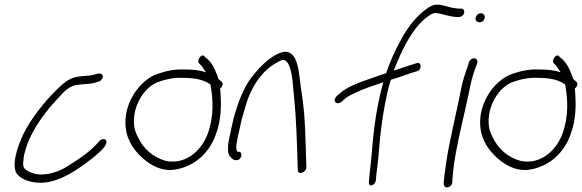

<svg xmlns="http://www.w3.org/2000/svg" viewBox="-20 -766 2504 826"><path d="M48 -26C60 0 101 18 145 20C215 24 285 -17 344 -60C374 -82 412 -111 430 -135C438 -147 442 -161 432 -166C424 -171 410 -164 406 -158C374 -117 313 -77 266 -48C225 -23 156 -1 106 -27C84 -38 76 -46 81 -77C81 -92 86 -110 93 -132C120 -216 183 -295 234 -348C257 -375 278 -393 306 -400C315 -401 324 -402 331 -403C346 -405 370 -405 384 -409C396 -413 411 -414 418 -425C430 -444 416 -454 396 -448C383 -445 380 -443 366 -441C346 -439 329 -439 309 -435C275 -429 246 -403 215 -371C174 -331 123 -266 93 -213C63 -159 30 -72 48 -26Z M548 -348C508 -273 515 -202 539 -155C557 -118 593 -82 625 -62C653 -44 694 -27 742 -38C817 -53 881 -107 909 -189C932 -249 932 -314 929 -361L927 -385C937 -393 942 -406 934 -414L919 -427C918 -435 915 -442 912 -448C903 -474 885 -505 866 -517L859 -524C848 -538 825 -507 836 -494L843 -487C849 -482 858 -466 866 -455C839 -464 810 -467 776 -467C735 -469 698 -462 660 -449C615 -435 572 -393 548 -348ZM557 -226C548 -306 599 -394 665 -415C696 -426 732 -433 767 -431C815 -431 853 -425 885 -403L887 -393C896 -339 901 -269 875 -194C844 -108 770 -57 693 -74C639 -89 596 -126 573 -177C565 -192 559 -208 557 -226Z M970 -190C961 -150 954 -108 971 -91C979 -82 986 -77 993 -77H1000C1008 -77 1016 -85 1018 -95C1020 -105 1016 -113 1008 -113H1003C990 -123 999 -158 1006 -190L1020 -253C1026 -274 1032 -295 1039 -318C1064 -401 1113 -465 1168 -495C1188 -507 1202 -515 1215 -499C1222 -491 1227 -477 1232 -458C1237 -436 1240 -410 1242 -380C1251 -294 1254 -243 1258 -133L1261 -36C1260 -11 1297 -23 1298 -45L1295 -142C1292 -254 1288 -305 1274 -392C1267 -444 1264 -501 1240 -528C1218 -552 1193 -545 1161 -527C1130 -508 1100 -481 1075 -449C1032 -401 1005 -331 984 -253Z M1420 -338C1418 -329 1424 -322 1434 -322C1439 -322 1444 -324 1448 -327L1465 -342C1474 -350 1489 -358 1509 -367C1546 -385 1590 -399 1629 -412C1595 -292 1585 -179 1577 -82C1575 -55 1569 -17 1568 6L1567 18C1566 43 1595 31 1597 9L1598 -3C1598 -10 1600 -22 1602 -37C1611 -101 1611 -153 1621 -222C1628 -277 1640 -348 1658 -412C1659 -415 1660 -419 1662 -423C1694 -432 1733 -447 1749 -452L1775 -460C1794 -464 1795 -499 1775 -495L1749 -487C1733 -482 1708 -473 1674 -462C1712 -561 1762 -661 1834 -704C1841 -708 1847 -710 1852 -710C1859 -710 1865 -709 1874 -707C1892 -702 1919 -695 1941 -693H1955C1965 -693 1975 -701 1977 -711C1979 -721 1974 -729 1963 -729H1950C1942 -730 1934 -731 1923 -733C1903 -738 1882 -746 1860 -746C1850 -746 1839 -743 1827 -736C1779 -706 1736 -654 1704 -593C1681 -552 1659 -504 1641 -451C1619 -444 1599 -437 1580 -430C1532 -414 1478 -395 1444 -366L1428 -352C1424 -348 1421 -343 1420 -338Z M2026 -690C2023 -679 2032 -670 2043 -670C2054 -670 2062 -677 2065 -688C2068 -699 2060 -709 2049 -709C2038 -709 2029 -701 2026 -690ZM1961 -370C1956 -347 1952 -324 1946 -298C1940 -272 1934 -245 1928 -216L1910 -128C1902 -88 1892 -15 1889 15V26C1889 31 1891 34 1894 37C1905 47 1926 33 1926 18V8C1927 1 1928 -16 1931 -43C1941 -123 1963 -214 1982 -298C1988 -324 1993 -348 1998 -371C2005 -408 2014 -445 2026 -475L2033 -494C2035 -499 2034 -504 2032 -508C2025 -521 2004 -515 1998 -500L1992 -480C1980 -448 1968 -410 1961 -370Z M2074 -348C2034 -273 2041 -202 2065 -155C2083 -118 2119 -82 2151 -62C2179 -44 2220 -27 2268 -38C2343 -53 2407 -107 2435 -189C2458 -249 2458 -314 2455 -361L2453 -385C2463 -393 2468 -406 2460 -414L2445 -427C2444 -435 2441 -442 2438 -448C2429 -474 2411 -505 2392 -517L2385 -524C2374 -538 2351 -507 2362 -494L2369 -487C2375 -482 2384 -466 2392 -455C2365 -464 2336 -467 2302 -467C2261 -469 2224 -462 2186 -449C2141 -435 2098 -393 2074 -348ZM2083 -226C2074 -306 2125 -394 2191 -415C2222 -426 2258 -433 2293 -431C2341 -431 2379 -425 2411 -403L2413 -393C2422 -339 2427 -269 2401 -194C2370 -108 2296 -57 2219 -74C2165 -89 2122 -126 2099 -177C2091 -192 2085 -208 2083 -226Z"/></svg>

Font: Stray Cat
Style: CnObl
Weight: 400
Version: Version 1.0